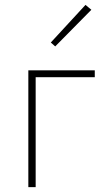

<svg xmlns="http://www.w3.org/2000/svg" viewBox="-20 -766 434 786"><path d="M96 0V-478H368V-450H126V0ZM206 -576 188 -592 330 -746 354 -726Z"/></svg>

Font: Source Sans 3 Variable
Style: Regular
Weight: 200
Designer: Paul D. Hunt
Foundry: Adobe Systems Incorporated
Version: Version 3.026